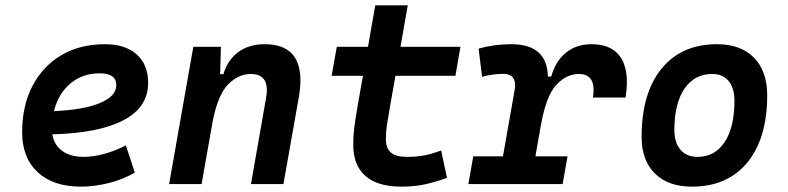

<svg xmlns="http://www.w3.org/2000/svg" viewBox="-20 -694 2970 724"><path d="M295.9 -102.5Q332.5 -102.5 374.3 -114Q416 -125.5 454.6 -146L488.3 -43Q441.4 -16.1 387.9 -3.2Q334.5 9.8 285.6 9.8Q181.2 9.8 122.3 -44.4Q63.5 -98.6 63.5 -195.8Q63.5 -295.4 102.5 -370.1Q141.6 -444.8 211.7 -486.1Q281.7 -527.3 375.5 -527.3Q452.6 -527.3 495.6 -488.8Q538.6 -450.2 538.6 -381.8Q538.6 -289.1 445.3 -240.5Q352.1 -191.9 177.2 -187.5Q184.1 -147 214.8 -124.8Q245.6 -102.5 295.9 -102.5ZM183.6 -274.9Q294.9 -279.8 356.7 -305.4Q418.5 -331.1 418.5 -373Q418.5 -417.5 356 -417.5Q291 -417.5 245.4 -379.2Q199.7 -340.8 183.6 -274.9Z M617.7 0 709 -517.6H813L810.1 -414.1H822.3Q838.4 -468.3 878.7 -497.8Q918.9 -527.3 978 -527.3Q1112.8 -527.3 1112.8 -391.1Q1112.8 -361.3 1106.4 -325.2L1048.8 0H926.3L983.4 -325.2Q986.3 -341.3 986.3 -354Q986.3 -415 926.3 -415Q878.9 -415 840.6 -376.2Q802.2 -337.4 782.2 -237.8L740.2 0Z M1492.7 9.8Q1404.3 9.8 1358.2 -30.3Q1312 -70.3 1312 -148.4Q1312 -180.7 1315.7 -210.9Q1319.3 -241.2 1328.6 -295.4L1348.6 -408.2H1230.5L1250 -517.6H1367.7L1395 -673.8H1517.6L1490.2 -517.6H1716.3L1697.3 -408.2H1471.2L1451.2 -295.4Q1442.9 -248 1439 -222.7Q1435.1 -197.3 1435.1 -169.9Q1435.1 -134.8 1454.1 -118.7Q1473.1 -102.5 1514.6 -102.5Q1550.8 -102.5 1578.4 -107.7Q1606 -112.8 1643.6 -126.5L1665.5 -23.4Q1628.4 -9.8 1587.4 0Q1546.4 9.8 1492.7 9.8Z M1746.1 0 1764.6 -104.5H1876.5L1920.4 -353Q1922.4 -363.3 1922.4 -372.1Q1922.4 -415.5 1877.4 -415.5Q1838.9 -415.5 1797.9 -404.3L1784.7 -510.7Q1843.3 -527.3 1907.7 -527.3Q2043.5 -527.3 2045.9 -405.3H2058.6Q2074.7 -463.4 2114 -495.4Q2153.3 -527.3 2210.9 -527.3Q2289.1 -527.3 2321.8 -475.6Q2343.8 -440.4 2343.8 -384.3Q2343.8 -357.9 2338.9 -326.2H2215.8Q2218.3 -341.3 2218.3 -354Q2218.3 -415 2163.1 -415Q2115.7 -415 2077.6 -373.8Q2039.6 -332.5 2020.5 -226.1V-227.5L1999 -104.5H2120.1L2101.6 0Z M2588.9 9.8Q2499.5 9.8 2449.5 -39.8Q2399.4 -89.4 2399.4 -177.7Q2399.4 -342.8 2474.6 -435.1Q2549.8 -527.3 2683.6 -527.3Q2772.9 -527.3 2823 -476.6Q2873 -425.8 2873 -335Q2873 -172.4 2798.1 -81.3Q2723.1 9.8 2588.9 9.8ZM2610.4 -102.5Q2675.8 -102.5 2712.6 -158.4Q2749.5 -214.4 2749.5 -314Q2749.5 -361.8 2727.5 -388.4Q2705.6 -415 2665.5 -415Q2598.6 -415 2560.8 -359.1Q2522.9 -303.2 2522.9 -203.6Q2522.9 -156.2 2545.9 -129.4Q2568.8 -102.5 2610.4 -102.5Z"/></svg>

Font: CaskaydiaCove NFP SemiBold
Style: Italic
Weight: 600
Italic angle: -10°
Designer: Aaron Bell
Foundry: Saja Typeworks
Version: Version 2111.001; VTT 6.35;Nerd Fonts 3.1.1